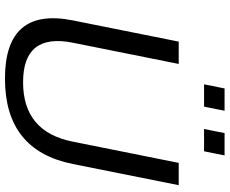

<svg xmlns="http://www.w3.org/2000/svg" viewBox="-96 -828 929 777"><g transform="rotate(90 368.5 -439.5)"><path d="M62.5 -269.5 148.4 -698.2H238.8L152.8 -269.5Q112.8 -68.4 313 -68.4Q513.2 -68.4 553.2 -269.5L639.2 -698.2H729.5L643.6 -269.5Q588.9 4.9 298.3 4.9Q7.8 4.9 62.5 -269.5ZM608.9 -883.8 592.3 -800.8H502L518.6 -883.8ZM428.2 -883.8 411.6 -800.8H321.3L337.9 -883.8Z"/></g></svg>

Font: Sansation
Style: Italic
Weight: 400
Designer: Bernd Montag
Version: Version 1.301